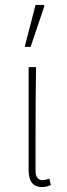

<svg xmlns="http://www.w3.org/2000/svg" viewBox="-20 -750 270 778"><path d="M150 8Q133 8 121 1Q109 -6 102.5 -21.5Q96 -37 96 -62V-478H126Q125 -406 124.5 -336Q124 -266 124 -196.5Q124 -127 124 -56Q124 -38 132 -29Q140 -20 152 -20Q159 -20 165 -21.5Q171 -23 180 -26L186 0Q179 3 170 5.5Q161 8 150 8ZM80 -560 124 -730H158L160 -726L104 -560Z"/></svg>

Font: SourceSans3VF
Style: Regular
Weight: 200
Designer: Paul D. Hunt
Foundry: Adobe
Version: Version 3.052;hotconv 1.1.0;makeotfexe 2.6.0